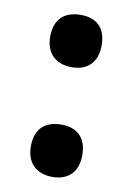

<svg xmlns="http://www.w3.org/2000/svg" viewBox="-68 -579 439 636"><g transform="rotate(10 151.5 -261.5)"><path d="M65 -446C65 -388 100 -358 153 -358C204 -358 238 -388 238 -446C238 -505 206 -534 153 -534C98 -534 65 -505 65 -446ZM65 -77C65 -19 100 11 153 11C204 11 238 -19 238 -77C238 -136 205 -165 153 -165C98 -165 65 -136 65 -77Z"/></g></svg>

Font: Noto Sans Sinhala UI Condensed ExtraBold
Style: Regular
Weight: 800
Width: 3
Designer: Jelle Bosma - Monotype Design Team
Foundry: Monotype Imaging Inc.
Version: Version 2.006